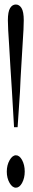

<svg xmlns="http://www.w3.org/2000/svg" viewBox="-20 -849 148 868"><path d="M87.4 -757.3Q87.4 -740.7 86.2 -715.6Q85 -690.4 76.2 -548.3Q72.8 -496.1 70.3 -433.6L59.6 -273.9H43.5L34.2 -433.6Q29.8 -496.1 26.9 -548.3L21.5 -641.1L17.1 -711.4Q15.6 -740.7 15.6 -757.3Q15.6 -795.9 25.6 -812.3Q35.6 -828.6 51.5 -828.6Q67.4 -828.6 77.4 -812.3Q87.4 -795.9 87.4 -757.3ZM79.6 -126Q91.8 -103.5 91.8 -73.7Q91.8 -43.9 79.6 -21.5Q67.9 -0.5 51.8 -0.5Q35.6 -0.5 23.2 -22.2Q10.7 -43.9 10.7 -73.2Q10.7 -102.5 23.4 -124.8Q36.1 -147 52 -147Q67.9 -147 79.6 -126Z"/></svg>

Font: Scarab Serif
Style: Condensed-Light
Weight: 300
Designer: John Roberts
Foundry: Scarab
Version: 1.0